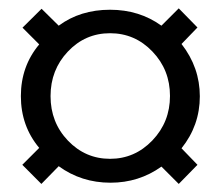

<svg xmlns="http://www.w3.org/2000/svg" viewBox="-20 -562 540 471"><path d="M251 -113.8Q179.7 -113.8 124 -154.3L81.5 -110.8L34.7 -157.7L76.2 -199.2Q31.2 -252.9 31.2 -326.2Q31.2 -399.4 76.2 -453.1L35.2 -494.1L82 -540.5L124 -499Q176.8 -538.1 250 -538.1Q321.8 -538.1 376 -499L418.5 -541.5L464.4 -494.6L425.3 -454.1Q470.2 -396.5 470.2 -325.7Q470.2 -254.4 425.3 -198.2L464.4 -157.7L418.5 -110.8L376 -153.3Q320.8 -113.8 251 -113.8ZM146.7 -217Q189.5 -172.4 250 -172.4Q310.5 -172.4 353.8 -217.5Q397 -262.7 397 -326.7Q397 -390.6 354 -435.5Q311 -480.5 250 -480.5Q189 -480.5 146.5 -435.5Q104 -390.6 104 -326.2Q104 -261.7 146.7 -217Z"/></svg>

Font: Elstob
Style: Bold
Weight: 700
Designer: Peter S. Baker
Version: Version 1.015